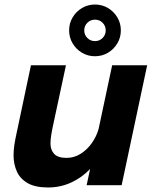

<svg xmlns="http://www.w3.org/2000/svg" viewBox="-20 -820 672 850"><path d="M192.5 10Q136.5 10 103 -9Q69.5 -28 54.8 -60.5Q40 -93 40 -132.5Q40 -154.5 43.5 -178.2Q47 -202 54.5 -235.5L117 -531H272L216.5 -272.5Q210 -243 206.8 -222.2Q203.5 -201.5 203.5 -184.5Q203.5 -156 220 -138.5Q236.5 -121 274.5 -121Q308 -121 336.8 -139Q365.5 -157 386.2 -186.2Q407 -215.5 416.5 -249L476.5 -531H631.5L518.5 0H363.5L379 -72Q343 -34 295.2 -12Q247.5 10 192.5 10ZM400.5 -571Q369 -571 343 -586.5Q317 -602 301.5 -628Q286 -654 286 -685.5Q286 -717 301.5 -743Q317 -769 343 -784.5Q369 -800 400.5 -800Q432 -800 458 -784.5Q484 -769 499.5 -743Q515 -717 515 -685.5Q515 -654 499.5 -628Q484 -602 458 -586.5Q432 -571 400.5 -571ZM400.5 -638Q420.5 -638 434.2 -651.8Q448 -665.5 448 -685.5Q448 -705.5 434.2 -719.2Q420.5 -733 400.5 -733Q380.5 -733 366.8 -719.2Q353 -705.5 353 -685.5Q353 -665.5 366.8 -651.8Q380.5 -638 400.5 -638Z"/></svg>

Font: Epilogue
Style: Bold Italic
Weight: 700
Italic angle: -12°
Designer: Tyler Finck
Foundry: Etcetera Type Co
Version: Version 2.111; ttfautohint (v1.8.3)